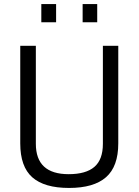

<svg xmlns="http://www.w3.org/2000/svg" viewBox="-20 -918 684 948"><path d="M80 0ZM80 -210V-692H157V-208Q157 -58 319 -58Q404 -58 446 -94Q488 -130 488 -208V-692H564V-210Q564 -96 503.5 -43Q443 10 321 10Q199 10 139.5 -42.5Q80 -95 80 -210ZM184 -898H257V-808H184ZM388 -898H460V-808H388Z"/></svg>

Font: Cairo
Style: Regular
Weight: 400
Designer: Mohamed Gaber, the designers of Titillium
Foundry: Kief Type Foundry
Version: Version 2.009; ttfautohint (v1.5.33-1714) -l 8 -r 50 -G 200 